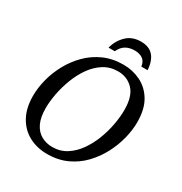

<svg xmlns="http://www.w3.org/2000/svg" viewBox="-207 -1059 1157 1222"><g transform="rotate(30 371.0 -448.5)"><path d="M314 11Q240 11 180.5 -20.5Q121 -52 86.5 -114Q52 -176 52 -266Q52 -324 68 -387Q84 -450 116.5 -510Q149 -570 197 -618.5Q245 -667 309 -696Q373 -725 452 -725Q521 -725 580 -696Q639 -667 675 -606.5Q711 -546 711 -450Q711 -395 695.5 -332Q680 -269 648.5 -208.5Q617 -148 569.5 -98Q522 -48 458 -18.5Q394 11 314 11ZM320 -44Q378 -44 423.5 -73Q469 -102 502.5 -149.5Q536 -197 558 -254.5Q580 -312 590.5 -370Q601 -428 601 -477Q601 -578 556.5 -624.5Q512 -671 444 -671Q386 -671 340 -642Q294 -613 260.5 -565.5Q227 -518 205 -460.5Q183 -403 172 -345Q161 -287 161 -238Q161 -170 182 -127Q203 -84 239.5 -64Q276 -44 320 -44ZM315 -771Q329 -827 370 -867.5Q411 -908 476 -908Q536 -908 567 -872.5Q598 -837 602 -771H556Q552 -806 529 -822.5Q506 -839 469 -839Q432 -839 404.5 -823Q377 -807 361 -771Z"/></g></svg>

Font: NotoSerif-Italic
Style: Regular
Weight: 400
Italic angle: -12°
Designer: Monotype Design Team
Foundry: Monotype Imaging Inc.
Version: Version 2.007; ttfautohint (v1.8) -l 8 -r 50 -G 200 -x 14 -D